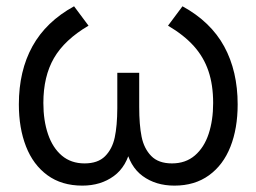

<svg xmlns="http://www.w3.org/2000/svg" viewBox="-20 -575 816 611"><path d="M242 15.7Q176.2 15.7 130.8 -17.5Q85.5 -50.7 62.8 -108.9Q40 -167.2 40 -243Q40 -349.3 83.3 -427.8Q126.7 -506.2 215.7 -555L261.7 -493.3Q185.3 -448.3 151.7 -390.1Q118 -331.8 118 -247.3Q118 -191.5 132.8 -148.1Q147.5 -104.7 176.8 -79.8Q206.2 -55 249 -55Q291.5 -55 314.3 -77.8Q337.2 -100.7 345.1 -137.5Q353 -174.3 353.3 -230.5V-234.7V-343.3H423V-234.7Q423 -177.5 430.6 -139.9Q438.2 -102.3 461.2 -78.7Q484.2 -55 527.3 -55Q570.7 -55 600.2 -80.3Q629.7 -105.7 644 -149.1Q658.3 -192.5 658.3 -247.3Q658.3 -304.7 643.3 -349Q628.3 -393.3 596.8 -428.4Q565.3 -463.5 514.7 -493.3L560.7 -555Q650.7 -505.7 693.5 -427.1Q736.3 -348.5 736.3 -242.7Q736.3 -166.3 713.3 -108.1Q690.3 -49.8 645 -17.1Q599.7 15.7 535 15.7Q475.7 15.7 434 -14.8Q392.3 -45.3 379.7 -108H396.7Q384 -45.3 342.3 -14.8Q300.7 15.7 242 15.7Z"/></svg>

Font: Hauora
Style: Regular
Weight: 400
Designer: Wayne Shih
Foundry: WCYS
Version: Version 1.001